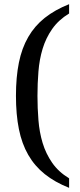

<svg xmlns="http://www.w3.org/2000/svg" viewBox="-20 -780 386 928"><path d="M161.1 -316.9Q161.1 -257.3 165.8 -199.2Q170.4 -141.1 186 -89.1Q201.7 -37.1 232.2 6.8Q262.7 50.8 314 82V127.9Q245.1 100.6 196.3 61.5Q147.5 22.5 116.5 -31.5Q85.4 -85.4 71.3 -156Q57.1 -226.6 57.1 -316.9Q57.1 -407.2 71.3 -477.3Q85.4 -547.4 116.5 -601.1Q147.5 -654.8 196.3 -693.6Q245.1 -732.4 314 -759.8V-714.8Q262.7 -683.6 232.2 -639.9Q201.7 -596.2 186 -544.4Q170.4 -492.7 165.8 -434.6Q161.1 -376.5 161.1 -316.9Z"/></svg>

Font: Noto Serif
Style: Regular
Weight: 400
Designer: Monotype Design team
Foundry: Monotype Imaging Inc.
Version: Version 1.02